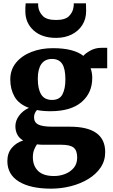

<svg xmlns="http://www.w3.org/2000/svg" viewBox="-20 -858 676 1148"><path d="M285 270Q162.5 270 93.2 227.8Q24 185.5 24 105Q24 57.5 50.8 26Q77.5 -5.5 118.5 -18Q94 -32.5 83 -54.5Q72 -76.5 72 -103.5Q72 -136 94 -166.2Q116 -196.5 153 -213Q92 -235.5 66.8 -280.2Q41.5 -325 41.5 -382.5Q41.5 -441.5 76.2 -483.5Q111 -525.5 168.8 -547.8Q226.5 -570 295.5 -570Q360 -570 405 -558.2Q450 -546.5 478.5 -524Q490.5 -539 520.2 -555.5Q550 -572 585 -572H621V-450H521.5Q531.5 -424.5 531.5 -393Q532 -303 468 -248Q404 -193 281.5 -193Q237 -193 201 -200Q183.5 -181 183.5 -157Q183.5 -126.5 208.8 -113.5Q234 -100.5 294.5 -100.5H397.5Q609 -100.5 609 51.5Q609 103 581.8 143.5Q554.5 184 508 212.2Q461.5 240.5 403.8 255.2Q346 270 285 270ZM291.5 -260.5Q336 -260.5 353.5 -294Q371 -327.5 371 -383Q371 -447 351.8 -476.2Q332.5 -505.5 291 -505.5Q248.5 -505.5 227.2 -475Q206 -444.5 206 -387Q206 -326.5 226 -293.5Q246 -260.5 291.5 -260.5ZM303.5 194.5Q337 194.5 368.5 182.5Q400 170.5 420.8 146Q441.5 121.5 441.5 84Q441.5 42.5 420.8 25Q400 7.5 347.5 7.5H237.5Q219.5 7.5 201 5Q191.5 18.5 184 37.5Q176.5 56.5 176.5 82Q176.5 133 207.5 163.8Q238.5 194.5 303.5 194.5ZM315 -631.5Q230.5 -631.5 181 -676.2Q131.5 -721 131.5 -790.5Q131.5 -802 131.8 -816Q132 -830 133.5 -838H208Q208 -833 208.2 -827.5Q208.5 -822 209 -816.5Q213 -786 236.2 -762.2Q259.5 -738.5 315 -738.5Q370 -738.5 393 -762Q416 -785.5 419.5 -815.5Q420.5 -822 421 -827.5Q421.5 -833 421 -838H494Q494 -830 494.5 -816.2Q495 -802.5 495 -791.5Q495 -744.5 472.2 -708.5Q449.5 -672.5 409 -652Q368.5 -631.5 315 -631.5Z"/></svg>

Font: Merriweather Black
Style: Regular
Weight: 900
Designer: Eben Sorkin
Foundry: Eben Sorkin
Version: Version 2.200;gftools[0.9.31]